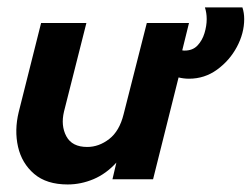

<svg xmlns="http://www.w3.org/2000/svg" viewBox="-20 -478 671 512"><path d="M160.4 13.9Q104.2 13.9 71.2 -14.2Q38.2 -42.4 28.1 -86.5Q18.1 -130.6 29.9 -179.2L89.6 -416.7H210.4L150.7 -180.6Q141.7 -143.1 156.9 -114.6Q172.2 -86.1 212.5 -86.1Q243.8 -86.1 271.2 -107.3Q298.6 -128.5 309.7 -173.6L371.5 -416.7H484L466 -343.8Q468.1 -343.1 472.2 -343.1Q493.8 -343.1 506.6 -356.6Q519.4 -370.1 525.3 -389.6Q531.2 -409 531.2 -427.1Q531.2 -443.8 526.4 -458.3H626.4Q631.2 -443.8 631.2 -427.1Q631.2 -389.6 611.8 -353.1Q592.4 -316.7 559 -292.4Q525.7 -268.1 484 -268.1Q470.1 -268.1 456.2 -271.5L388.2 0H279.9L290.3 -44.4Q263.2 -14.6 229.5 -0.3Q195.8 13.9 160.4 13.9Z"/></svg>

Font: Afacad
Style: Bold Italic
Weight: 700
Italic angle: -14°
Designer: Kristian Moeller
Foundry: Dicotype
Version: Version 1.000; ttfautohint (v1.8.4.7-5d5b)